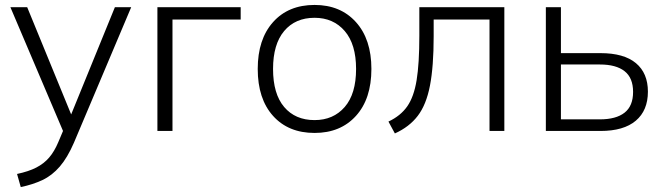

<svg xmlns="http://www.w3.org/2000/svg" viewBox="-20 -530 2687 777"><path d="M22 0ZM64 227 49 174Q96 164 127 148Q158 132 179 107.5Q200 83 216 45L235 0L22 -501H90L268 -67L445 -501H511L279 48Q253 108 222 144Q191 180 152 198.5Q113 217 64 227Z M617 0V-501H954V-451H678V0Z M1023 0ZM1253 8Q1147 8 1085 -61Q1023 -130 1023 -251Q1023 -371 1085 -440.5Q1147 -510 1253 -510Q1358 -510 1420.5 -440.5Q1483 -371 1483 -251Q1483 -130 1420.5 -61Q1358 8 1253 8ZM1253 -44Q1329 -44 1375 -97Q1421 -150 1421 -251Q1421 -351 1375 -404.5Q1329 -458 1253 -458Q1175 -458 1130 -404.5Q1085 -351 1085 -251Q1085 -150 1130 -97Q1175 -44 1253 -44Z M1578 10 1552 -38Q1601 -61 1628 -99.5Q1655 -138 1666 -205.5Q1677 -273 1677 -385V-501H2021V0H1961V-451H1735V-383Q1735 -261 1720 -183.5Q1705 -106 1670.5 -61Q1636 -16 1578 10Z M2189 0V-501H2250V-315H2410Q2505 -315 2553.5 -274.5Q2602 -234 2602 -159Q2602 -83 2553 -41.5Q2504 0 2410 0ZM2250 -47H2408Q2473 -47 2507.5 -74Q2542 -101 2542 -158Q2542 -215 2507.5 -242Q2473 -269 2408 -269H2250Z"/></svg>

Font: Winston Light
Style: Regular
Weight: 300
Designer: Original fonts by Vernon Adams / Changes by Cristiano Sobral
Foundry: Original fonts by Vernon Adams / Changes by Cristiano Sobral
Version: Version 2.503;July 17, 2020;FontCreator 13.0.0.2655 64-bit